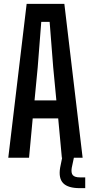

<svg xmlns="http://www.w3.org/2000/svg" viewBox="-20 -820 472 998"><path d="M23 0 118.5 -800H314.5L409.5 0H301.5L282.5 -204.5H150L131 0ZM159.5 -298H273L256.5 -470.5L238 -706.5H194.5L176 -470ZM423 158H395Q334 158 308.8 132.5Q283.5 107 292.5 52L303 0H364L353 52Q348.5 79 358.5 90.5Q368.5 102 395.5 102H423Z"/></svg>

Font: Big Shoulders Medium
Style: Regular
Weight: 500
Designer: Patric King
Foundry: XO Type Co
Version: Version 2.002